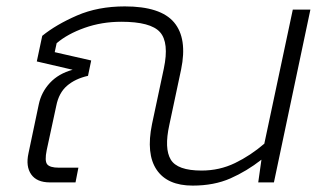

<svg xmlns="http://www.w3.org/2000/svg" viewBox="-20 -570 991 600"><path d="M582 10Q503 10 469.5 -39.5Q436 -89 455 -182L492 -356Q509 -437 480 -469.5Q451 -502 359 -502Q298 -502 244.5 -483Q191 -464 157 -435L151 -407L265 -381L255 -333Q215 -324 189.5 -302Q164 -280 156 -240L126 -101Q119 -67 127.5 -56.5Q136 -46 164 -46H225L216 0H136Q95 0 77.5 -25Q60 -50 69 -91L101 -243Q109 -282 136 -311Q163 -340 207 -352L95 -378L112 -458Q155 -493 220.5 -521.5Q286 -550 370 -550Q482 -550 524 -500Q566 -450 546 -353L509 -179Q493 -106 513.5 -71.5Q534 -37 610 -37Q666 -37 714.5 -60.5Q763 -84 806 -121L895 -540H950L836 0H787L797 -71Q751 -35 700 -12.5Q649 10 582 10Z"/></svg>

Font: Kanit ExtraLight
Style: Italic
Weight: 275
Italic angle: -12°
Designer: Katatrad Team
Foundry: CadsonDemak
Version: Version 2.000; ttfautohint (v1.8.3)